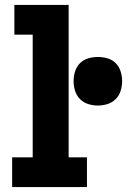

<svg xmlns="http://www.w3.org/2000/svg" viewBox="-20 -755 513 775"><path d="M29 0V-120H112V-615H38V-735H257V-120H331V0ZM375 -329Q355 -329 336 -335Q317 -341 303 -355Q289 -369 283 -388.5Q277 -408 277 -427Q277 -447 283 -466.5Q289 -486 303 -500Q317 -514 336 -519.5Q355 -525 375 -525Q395 -525 414 -519.5Q433 -514 447 -500Q461 -486 467 -466.5Q473 -447 473 -427Q473 -408 467 -388.5Q461 -369 447 -355Q433 -341 414 -335Q395 -329 375 -329Z"/></svg>

Font: Iosevka Etoile Heavy
Style: Regular
Weight: 900
Designer: Belleve Invis
Foundry: Belleve Invis
Version: Version 22.1.2; ttfautohint (v1.8.4)